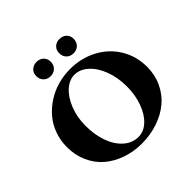

<svg xmlns="http://www.w3.org/2000/svg" viewBox="-216 -1066 1278 1278"><g transform="rotate(-45 423.0 -427.5)"><path d="M450.7 -801.8Q450.7 -831.1 469.7 -849.4Q488.8 -867.7 518.6 -867.7Q548.3 -867.7 567.6 -849.4Q586.9 -831.1 586.9 -801.8Q586.9 -771.5 567.6 -752.4Q548.3 -733.4 518.6 -733.4Q488.8 -733.4 469.7 -752.2Q450.7 -771 450.7 -801.8ZM303.2 -733.4Q273.4 -733.4 254.2 -752.4Q234.9 -771.5 234.9 -801.8Q234.9 -831.1 254.2 -849.4Q273.4 -867.7 303.2 -867.7Q332.5 -867.7 351.8 -849.4Q371.1 -831.1 371.1 -801.8Q371.1 -771 351.8 -752.2Q332.5 -733.4 303.2 -733.4ZM415 13.2Q337.4 13.2 269.3 -10.7Q201.2 -34.7 151.6 -77.4Q102.1 -120.1 73.5 -183.6Q44.9 -247.1 44.9 -322.3Q44.9 -385.3 65.4 -441.7Q85.9 -498 122.3 -540.3Q158.7 -582.5 206.5 -613.5Q254.4 -644.5 311 -660.4Q367.7 -676.3 426.8 -676.3Q530.3 -676.3 615.7 -631.6Q701.2 -586.9 751 -505.9Q800.8 -424.8 800.8 -323.7Q800.8 -248.5 771 -185.1Q741.2 -121.6 689.7 -78.4Q638.2 -35.2 567.1 -11Q496.1 13.2 415 13.2ZM431.2 -34.2Q480.5 -34.2 522.2 -72.8Q564 -111.3 588.6 -179Q613.3 -246.6 613.3 -327.1Q613.3 -410.2 587.2 -479.7Q561 -549.3 516.8 -589.1Q472.7 -628.9 420.4 -628.9Q373 -628.9 330.1 -590.8Q287.1 -552.7 260 -484.6Q232.9 -416.5 232.9 -336.4Q232.9 -252 257.3 -183.3Q281.7 -114.7 327.4 -74.5Q373 -34.2 431.2 -34.2Z"/></g></svg>

Font: Elstob 6pt
Style: Bold
Weight: 700
Designer: Peter S. Baker
Version: Version 1.015